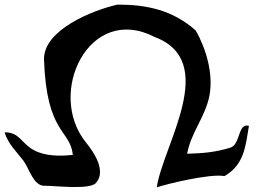

<svg xmlns="http://www.w3.org/2000/svg" viewBox="-51 -813 1113 833"><path d="M459 -793C358 -771 136 -685 140 -554C151 -231 254 -252 265 -141C209 -135 146 -135 97 -161C40 -191 36 -239 -31 -239C-16 -188 21 -155 52 -114C76 -80 95 -6 142 -7C182 -8 337 12 365 -19C413 -72 353 -157 322 -195C149 -408 335 -799 619 -653C903 -547 656 -183 629 0C668 -14 861 -61 923 -49C1009 -99 1014 -178 1029 -267C979 -281 994 -185 947 -172C881 -152 830 -148 761 -146C777 -238 841 -307 858 -400C875 -491 844 -601 798 -681C698 -769 588 -793 459 -793Z"/></svg>

Font: Philokalia
Style: Regular
Weight: 400
Version: Version 001.010